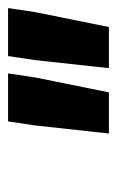

<svg xmlns="http://www.w3.org/2000/svg" viewBox="73 -864 290 476"><g transform="rotate(-90 218.0 -626.0)"><path d="M145 -684 155 -751H274L264 -684L227 -501H125ZM307 -684 317 -751H436L426 -684L389 -501H287Z"/></g></svg>

Font: Exo SemiBold
Style: Italic
Weight: 600
Italic angle: -9°
Designer: Natanael Gama
Foundry: Natanael Gama
Version: Version 1.500; ttfautohint (v1.6)